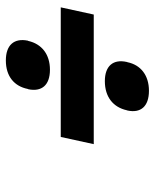

<svg xmlns="http://www.w3.org/2000/svg" viewBox="42 -640 517 640"><g transform="rotate(-90 300.0 -319.5)"><path d="M164 -375 140 -265H572L596 -375ZM252 -152C243 -109 265 -81 318 -81C370 -81 404 -109 413 -152L414 -155C424 -200 401 -228 350 -228C297 -228 263 -200 253 -155ZM323 -483C314 -439 336 -411 388 -411C440 -411 474 -439 484 -483L485 -485C494 -530 471 -558 419 -558C366 -558 333 -530 324 -485Z"/></g></svg>

Font: LT Wave Mono Bold
Style: Italic
Weight: 700
Designer: Daniel Lyons
Version: Version 2.5 (Glyphs App)